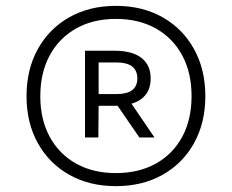

<svg xmlns="http://www.w3.org/2000/svg" viewBox="-20 -769 791 655"><path d="M375.5 -134Q285 -134 216.2 -172.8Q147.5 -211.5 109 -280.8Q70.5 -350 70.5 -441Q70.5 -532 109 -601.5Q147.5 -671 216.2 -710Q285 -749 375.5 -749Q466 -749 534.8 -710Q603.5 -671 642 -601.5Q680.5 -532 680.5 -441Q680.5 -350 642 -280.8Q603.5 -211.5 534.8 -172.8Q466 -134 375.5 -134ZM455.5 -300 378.5 -412 422 -425 507 -300ZM375.5 -178.5Q453.5 -178.5 511.8 -211Q570 -243.5 601.8 -302.5Q633.5 -361.5 633.5 -441Q633.5 -520.5 601.8 -579.8Q570 -639 511.8 -671.8Q453.5 -704.5 375.5 -704.5Q297.5 -704.5 239.5 -671.8Q181.5 -639 149.5 -579.8Q117.5 -520.5 117.5 -441Q117.5 -361.5 149.5 -302.5Q181.5 -243.5 239.5 -211Q297.5 -178.5 375.5 -178.5ZM270 -300V-596H369.5Q431 -596 462.5 -571.5Q494 -547 494 -501.5Q494 -456 463 -432Q432 -408 369.5 -408H316.5L315.5 -300ZM316.5 -448H377Q448.5 -448 448.5 -501.5Q448.5 -556 377 -556H316.5Z"/></svg>

Font: Encode Sans SC Condensed Thin
Style: Regular
Weight: 400
Version: Version 3.002